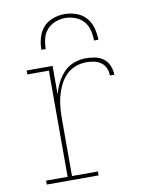

<svg xmlns="http://www.w3.org/2000/svg" viewBox="-84 -801 667 862"><g transform="rotate(-10 250.0 -370.0)"><path d="M59 0V-18H157V-502H59V-520H177V-389Q184 -416 196.5 -441.5Q209 -467 228.5 -487.5Q248 -508 274.5 -518Q301 -528 329 -528Q350 -528 371 -524Q392 -520 409 -507.5Q426 -495 434.5 -474.5Q443 -454 443 -433H423Q423 -451 416 -467Q409 -483 395 -493Q381 -503 363.5 -506.5Q346 -510 329 -510Q303 -510 278 -500.5Q253 -491 235 -472Q217 -453 205.5 -429Q194 -405 187.5 -379.5Q181 -354 179 -328Q177 -302 177 -276V-18H295V0ZM140 -600Q140 -627 147.5 -654Q155 -681 172.5 -701Q190 -721 216.5 -730.5Q243 -740 270 -740Q297 -740 323.5 -730.5Q350 -721 367.5 -701Q385 -681 392.5 -654Q400 -627 400 -600H380Q380 -623 374.5 -646.5Q369 -670 353.5 -687.5Q338 -705 315.5 -713.5Q293 -722 270 -722Q247 -722 224.5 -713.5Q202 -705 186.5 -687.5Q171 -670 165.5 -646.5Q160 -623 160 -600Z"/></g></svg>

Font: Iosevka Curly Slab Thin
Style: Regular
Weight: 100
Monospace: yes
Designer: Belleve Invis
Foundry: Belleve Invis
Version: Version 22.1.2; ttfautohint (v1.8.4)